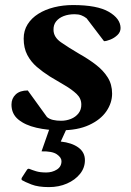

<svg xmlns="http://www.w3.org/2000/svg" viewBox="-20 -515 531 776"><path d="M225.6 11.7Q172.4 11.7 127 1.2Q81.5 -9.3 54 -32Q26.4 -54.7 26.4 -92.3Q26.4 -117.2 43.5 -133.3Q60.5 -149.4 92.3 -149.4L169.9 -42Q179.7 -33.7 194.3 -30.3Q209 -26.9 227.1 -26.9Q247.6 -26.9 266.6 -34.4Q285.6 -42 297.4 -57.1Q309.1 -72.3 308.6 -92.8Q308.6 -117.2 289.6 -135.3Q270.5 -153.3 241.7 -170.2Q212.9 -187 181.2 -206.1Q152.8 -224.1 128.9 -244.6Q105 -265.1 90.3 -293Q75.7 -320.8 75.7 -358.9Q75.7 -391.6 91.6 -416.7Q107.4 -441.9 135 -459.2Q162.6 -476.6 198.7 -485.6Q234.9 -494.6 275.4 -494.6Q372.6 -494.6 419.7 -467.3Q466.8 -439.9 467.3 -401.9Q467.3 -385.3 454.6 -373.3Q441.9 -361.3 426 -355Q410.2 -348.6 400.4 -348.6L330.1 -440.9Q320.3 -448.7 308.8 -453.1Q297.4 -457.5 281.7 -457.5Q256.8 -457.5 237.3 -450Q217.8 -442.4 206.8 -428.5Q195.8 -414.6 196.3 -394.5Q196.3 -365.2 226.3 -344.2Q256.3 -323.2 300.3 -297.4Q336.9 -276.9 366.9 -253.9Q397 -231 415 -202.6Q433.1 -174.3 433.1 -136.7Q433.1 -99.1 409.9 -65.2Q386.7 -31.2 340.3 -9.8Q293.9 11.7 225.6 11.7ZM177.7 241.2Q134.3 241.2 107.4 230.7Q80.6 220.2 69.3 213.4Q64.9 210 68.4 203.1Q71.8 197.8 78.4 187.5Q85 177.2 88.9 171.4Q92.8 165.5 98.6 167.5Q110.4 172.4 126.2 177.2Q142.1 182.1 167 182.1Q190.9 182.1 209.7 170.4Q228.5 158.7 228.5 136.2Q228.5 121.6 209.7 108.6Q190.9 95.7 147.9 96.7L185.1 -9.3H255.9L225.6 57.1Q270.5 62 296.9 81.3Q323.2 100.6 323.2 132.3Q323.2 163.1 303.5 187.7Q283.7 212.4 250.7 226.8Q217.8 241.2 177.7 241.2Z"/></svg>

Font: Gelasio SemiBold
Style: Italic
Weight: 600
Italic angle: -8.5°
Designer: Eben Sorkin
Foundry: Eben Sorkin
Version: Version 1.008